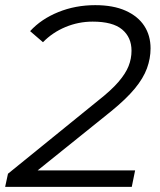

<svg xmlns="http://www.w3.org/2000/svg" viewBox="-34 -726 622 746"><path d="M-14 0 -3 -51 347 -335Q398 -375 426 -407.5Q454 -440 465.5 -469Q477 -498 477 -529Q477 -581 440.5 -611.5Q404 -642 326 -642Q271 -642 220.5 -621Q170 -600 133 -562L83 -605Q126 -652 192.5 -679Q259 -706 336 -706Q406 -706 454 -684.5Q502 -663 526.5 -625.5Q551 -588 551 -538Q551 -499 537 -460.5Q523 -422 489.5 -381.5Q456 -341 397 -293L75 -34L56 -64H491L478 0Z"/></svg>

Font: MOST Montserrat
Style: Italic
Weight: 400
Italic angle: -11.3°
Designer: Julieta Ulanovsky
Foundry: Julieta Ulanovsky
Version: Version 8.000;March 11, 2024;FontCreator 15.0.0.2926 64-bit